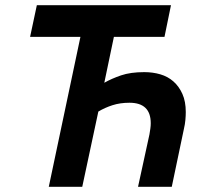

<svg xmlns="http://www.w3.org/2000/svg" viewBox="-20 -720 767 740"><path d="M297 0H168L290 -578H96L122 -700H639L614 -578H419L382 -401Q410 -417 446.5 -429.5Q483 -442 536 -442Q569 -442 598 -433.5Q627 -425 648.5 -406Q670 -387 683 -358Q696 -329 696 -288Q696 -274 694.5 -257.5Q693 -241 689 -224L642 0H512L556 -202Q558 -214 559.5 -224.5Q561 -235 561 -245Q561 -324 479 -324Q443 -324 413.5 -314.5Q384 -305 359 -290Z"/></svg>

Font: PT Sans
Style: Bold Italic
Weight: 700
Italic angle: -12°
Designer: A.Korolkova, O.Umpeleva, V.Yefimov
Foundry: ParaType Ltd
Version: Version 2.003W OFL